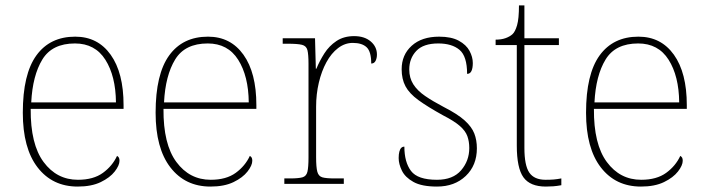

<svg xmlns="http://www.w3.org/2000/svg" viewBox="-20 -677 2603 707"><path d="M266 10Q173 10 118.5 -60.5Q64 -131 64 -262Q64 -404 114 -473Q164 -542 257 -542Q340 -542 387.5 -475.5Q435 -409 435 -290V-276H93Q92 -146 140.5 -80.5Q189 -15 267 -15Q324 -15 359 -40.5Q394 -66 411 -103Q416 -100 418 -96Q420 -92 420 -85Q420 -68 402.5 -45.5Q385 -23 351 -6.5Q317 10 266 10ZM407 -300Q406 -397 368 -457Q330 -517 256 -517Q172 -517 136 -458Q100 -399 95 -300Z M755 10Q662 10 607.5 -60.5Q553 -131 553 -262Q553 -404 603 -473Q653 -542 746 -542Q829 -542 876.5 -475.5Q924 -409 924 -290V-276H582Q581 -146 629.5 -80.5Q678 -15 756 -15Q813 -15 848 -40.5Q883 -66 900 -103Q905 -100 907 -96Q909 -92 909 -85Q909 -68 891.5 -45.5Q874 -23 840 -6.5Q806 10 755 10ZM896 -300Q895 -397 857 -457Q819 -517 745 -517Q661 -517 625 -458Q589 -399 584 -300Z M1027 0V-20H1049Q1079 -20 1093.5 -24Q1108 -28 1112 -44.5Q1116 -61 1116 -98V-442Q1116 -477 1112 -492.5Q1108 -508 1092 -512Q1076 -516 1039 -516H1021V-536H1140L1143 -424H1145Q1157 -453 1174.5 -480.5Q1192 -508 1219 -526Q1246 -544 1284 -544Q1322 -544 1345 -524.5Q1368 -505 1368 -476Q1368 -463 1363 -453Q1358 -443 1347 -443Q1347 -487 1330 -503Q1313 -519 1279 -519Q1250 -519 1225 -500Q1200 -481 1182 -448Q1164 -415 1154 -372.5Q1144 -330 1144 -284V-98Q1144 -61 1148.5 -44.5Q1153 -28 1167 -24Q1181 -20 1211 -20H1246V0Z M1589 10Q1533 10 1502.5 -7Q1472 -24 1460 -48.5Q1448 -73 1448 -95Q1448 -109 1450.5 -118.5Q1453 -128 1457.5 -132.5Q1462 -137 1469 -137Q1469 -80 1493.5 -47.5Q1518 -15 1589 -15Q1648 -15 1678 -50Q1708 -85 1708 -132Q1708 -156 1701 -175.5Q1694 -195 1673.5 -213Q1653 -231 1612 -252Q1554 -284 1520.5 -308.5Q1487 -333 1473 -359.5Q1459 -386 1459 -422Q1459 -475 1496 -508.5Q1533 -542 1597 -542Q1642 -542 1669.5 -527Q1697 -512 1709 -489.5Q1721 -467 1721 -445Q1721 -426 1716 -415.5Q1711 -405 1700 -405Q1700 -470 1672 -493.5Q1644 -517 1594 -517Q1539 -517 1513 -489.5Q1487 -462 1487 -421Q1487 -390 1502 -366.5Q1517 -343 1545.5 -323.5Q1574 -304 1614 -283Q1665 -257 1691 -233.5Q1717 -210 1726.5 -185.5Q1736 -161 1736 -131Q1736 -68 1695 -29Q1654 10 1589 10Z M1990 10Q1932 10 1907.5 -24Q1883 -58 1883 -141V-511H1805V-531Q1826 -531 1841.5 -536.5Q1857 -542 1867 -551Q1877 -560 1884 -584Q1891 -608 1891 -657H1911V-536H2038V-511H1911V-132Q1911 -68 1929 -41.5Q1947 -15 1989 -15Q2006 -15 2018.5 -16Q2031 -17 2047 -20V5Q2031 8 2017.5 9Q2004 10 1990 10Z M2340 10Q2247 10 2192.5 -60.5Q2138 -131 2138 -262Q2138 -404 2188 -473Q2238 -542 2331 -542Q2414 -542 2461.5 -475.5Q2509 -409 2509 -290V-276H2167Q2166 -146 2214.5 -80.5Q2263 -15 2341 -15Q2398 -15 2433 -40.5Q2468 -66 2485 -103Q2490 -100 2492 -96Q2494 -92 2494 -85Q2494 -68 2476.5 -45.5Q2459 -23 2425 -6.5Q2391 10 2340 10ZM2481 -300Q2480 -397 2442 -457Q2404 -517 2330 -517Q2246 -517 2210 -458Q2174 -399 2169 -300Z"/></svg>

Font: Noto Serif Kannada Thin
Style: Regular
Weight: 250
Version: Version 2.003